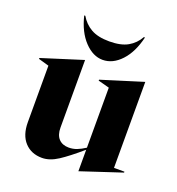

<svg xmlns="http://www.w3.org/2000/svg" viewBox="-135 -843 894 968"><g transform="rotate(20 312.5 -359.0)"><path d="M69 -130V-433L13 -449V-454L232 -523H233V-161Q233 -121 252.5 -100.5Q272 -80 306 -80Q329 -80 349.5 -88Q370 -96 393 -111V-433L333 -449V-454L555 -523H556V-62H612V-57L394 15H393V-100Q327 -43 282.5 -14Q238 15 197 15Q139 15 104 -23Q69 -61 69 -130ZM152 -733H158Q180 -695 217 -674Q254 -653 315 -653Q377 -653 414 -674Q451 -695 472 -733H478Q458 -649 413.5 -601.5Q369 -554 315 -554Q263 -554 217.5 -602Q172 -650 152 -733Z"/></g></svg>

Font: Nyght Serif Bold
Style: Regular
Weight: 700
Designer: Maksym Kobuzan
Version: Version 0.410